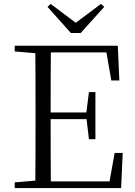

<svg xmlns="http://www.w3.org/2000/svg" viewBox="-20 -958 689 978"><path d="M238 -938 222 -923 341 -790H391L511 -923L494 -938L366 -842ZM547 -548H588L580 -725H55V-696L160 -687C161 -590 161 -490 161 -390V-335C161 -235 161 -136 160 -38L55 -29V0H597L605 -179H564L538 -34H239C238 -132 238 -232 238 -351H421L433 -249H466V-489H433L420 -385H238C238 -494 238 -595 239 -691H522Z"/></svg>

Font: Noto Serif SC Light
Style: Regular
Weight: 300
Designer: Ryoko NISHIZUKA 西塚涼子 (kana & ideographs); Frank Grießhammer (Latin, Greek & Cyrillic); Wenlong ZHANG 张文龙 (bopomofo); San
Foundry: Adobe
Version: Version 2.001;hotconv 1.1.0;makeotfexe 2.6.0